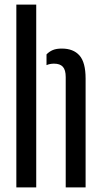

<svg xmlns="http://www.w3.org/2000/svg" viewBox="-20 -820 444 840"><path d="M51.5 0V-800H138.5V0ZM267.5 0V-483Q267.5 -514 255 -527.8Q242.5 -541.5 216.5 -541.5Q198 -541.5 183.5 -535V-582Q195.5 -594.5 211 -601Q226.5 -607.5 250.5 -607.5Q301 -607.5 327.8 -577.2Q354.5 -547 354.5 -476.5V0Z"/></svg>

Font: Big Shoulders Stencil Display SemiBold
Style: Regular
Weight: 600
Designer: Patric King
Foundry: XO Type Co
Version: Version 1.000